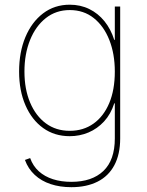

<svg xmlns="http://www.w3.org/2000/svg" viewBox="-20 -570 617 805"><path d="M279.3 214.8Q231.4 214.8 192.4 201.9Q153.3 189 125.7 163.3Q98.1 137.7 84.5 100.6L106.4 92.8Q118.2 126 142.8 148.2Q167.5 170.4 202.1 181.4Q236.8 192.4 279.3 192.4Q365.7 192.4 413.6 146.7Q461.4 101.1 461.4 10.3V-136.7H459Q444.8 -91.8 416.5 -61Q388.2 -30.3 351.1 -14.6Q314 1 272.5 1Q208.5 1 160.9 -33.2Q113.3 -67.4 86.7 -128.7Q60.1 -189.9 60.1 -270Q60.1 -351.1 86.4 -414.3Q112.8 -477.5 160.6 -513.9Q208.5 -550.3 272.5 -550.3Q317.4 -550.3 354.2 -532.2Q391.1 -514.2 418 -481Q444.8 -447.8 459 -402.8H461.4V-542.5H483.9V10.3Q483.9 76.7 459.5 122.6Q435.1 168.5 388.9 191.7Q342.8 214.8 279.3 214.8ZM272.5 -21.5Q329.6 -21.5 372.1 -51.8Q414.6 -82 438 -137.7Q461.4 -193.4 461.4 -270Q461.4 -343.8 438.5 -402.1Q415.5 -460.4 373.3 -494.1Q331.1 -527.8 272.5 -527.8Q214.8 -527.8 172.1 -494.1Q129.4 -460.4 106 -402.1Q82.5 -343.8 82.5 -270Q82.5 -196.3 106.2 -140.1Q129.9 -84 172.4 -52.7Q214.8 -21.5 272.5 -21.5Z"/></svg>

Font: Inter 16pt Thin
Style: Regular
Weight: 250
Version: Version 4.001;git-66647c0bb